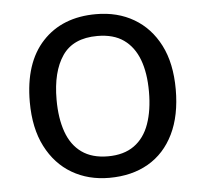

<svg xmlns="http://www.w3.org/2000/svg" viewBox="-45 -593 694 650"><g transform="rotate(-5 302.5 -268.0)"><path d="M551 -269Q551 -180 520.5 -117.5Q490 -55 434 -22.5Q378 10 301 10Q230 10 174.5 -22.5Q119 -55 87 -117.5Q55 -180 55 -269Q55 -402 122 -474Q189 -546 304 -546Q377 -546 432.5 -513.5Q488 -481 519.5 -419.5Q551 -358 551 -269ZM146 -269Q146 -206 162.5 -159.5Q179 -113 214 -88Q249 -63 303 -63Q357 -63 392 -88Q427 -113 443.5 -159.5Q460 -206 460 -269Q460 -333 443 -378Q426 -423 391.5 -447.5Q357 -472 302 -472Q220 -472 183 -418Q146 -364 146 -269Z"/></g></svg>

Font: korean15
Style: Book
Weight: 400
Designer: Jelle Bosma - Monotype Design Team
Foundry: Monotype Imaging Inc.
Version: Version 2.003